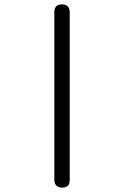

<svg xmlns="http://www.w3.org/2000/svg" viewBox="-20 -631 565 873"><path d="M227 185V-575Q227 -611 261 -611H262Q297 -611 297 -574V186Q297 208 287.5 215Q278 222 262 222Q227 221 227 185Z"/></svg>

Font: CMU Typewriter Text
Style: Regular
Weight: 500
Monospace: yes
Version: Version 0.7.0